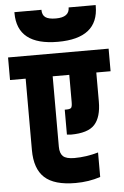

<svg xmlns="http://www.w3.org/2000/svg" viewBox="-100 -944 641 991"><g transform="rotate(-5 220.5 -448.0)"><path d="M294 -901H434V-896Q434 -729 224 -729Q13 -729 13 -896V-901H153Q153 -874 169.5 -862Q186 -850 224 -850Q294 -850 294 -901ZM380 -142V-15Q320 5 251 5Q141 5 91 -41Q41 -87 41 -184V-554H-40V-671H481V-554H407V-404Q407 -323 372 -284.5Q337 -246 248 -246Q242 -246 228 -248V-377H237Q256 -377 261.5 -383.5Q267 -390 267 -413V-554H181V-189Q181 -155 197.5 -139.5Q214 -124 256 -124Q318 -124 380 -142Z"/></g></svg>

Font: Khand Black
Style: Regular
Weight: 900
Designer: Sanchit Sawaria and Jyotish Sonowal (Devanagari), Satya Rajpurohit (Latin)
Foundry: Indian Type Foundry
Version: Version 2.000;PS 1.0;hotconv 1.0.79;makeotf.lib2.5.61930